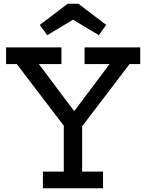

<svg xmlns="http://www.w3.org/2000/svg" viewBox="-20 -1005 781 1025"><path d="M671.5 -663 413 -323.5H328.5L69.5 -663H12.5V-752H308V-663H187.5L400.5 -379L322.5 -414.5H416.5L352 -379L565 -663H431.5V-752H728.5V-663ZM418.5 -395.5V-89H530V0H209V-89H320.5V-395.5ZM398.5 -985 547 -872 507.5 -817 370 -900 232 -817 192.5 -872 341 -985Z"/></svg>

Font: Hepta Slab Medium
Style: Regular
Weight: 500
Designer: Michael LaGattuta
Foundry: Michael LaGattuta
Version: Version 1.102